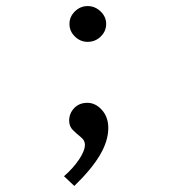

<svg xmlns="http://www.w3.org/2000/svg" viewBox="-20 -445 603 633"><path d="M269 -307Q245 -307 227 -324.5Q209 -342 209 -366Q209 -390 227 -407.5Q245 -425 269 -425Q293 -425 311.5 -407.5Q330 -390 330 -366Q330 -342 312 -324.5Q294 -307 269 -307ZM225 168 191 136Q221 110 240.5 81Q260 52 260 32Q260 18 247 7.5Q234 -3 221 -15.5Q208 -28 208 -47Q208 -71 224.5 -88.5Q241 -106 268 -106Q295 -106 316 -82.5Q337 -59 337 -23Q337 20 309 67Q281 114 225 168Z"/></svg>

Font: Inconsolata SemiExpanded
Style: Regular
Weight: 400
Width: 6
Monospace: yes
Designer: Raph Levien, Cyreal, Brenton Simpson
Foundry: Raph Levien, Cyreal, Google
Version: Version 3.100; ttfautohint (v1.8.4.7-5d5b)